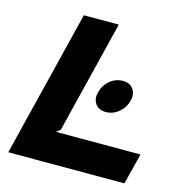

<svg xmlns="http://www.w3.org/2000/svg" viewBox="-117 -917 978 1024"><g transform="rotate(15 372.5 -405.0)"><path d="M704.1 -170.9 661.1 0H20L220.2 -810.1H413.1L259.8 -189L237.8 -170.9ZM466.8 -341.8Q426.8 -341.8 408.2 -368.4Q389.6 -395 399.9 -434.1Q410.2 -473.6 441.4 -499.8Q472.7 -525.9 512.2 -525.9Q551.8 -525.9 570.3 -499.5Q588.9 -473.1 579.1 -434.1Q569.3 -395 537.4 -368.4Q505.4 -341.8 466.8 -341.8Z"/></g></svg>

Font: Sinkin Sans 800 Black Italic
Style: Regular
Weight: 900
Italic angle: -112°
Designer: Keith Bates
Foundry: K-Type
Version: Sinkin Sans (version 1.0)  by Keith Bates   •   © 2014   www